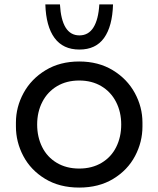

<svg xmlns="http://www.w3.org/2000/svg" viewBox="-20 -830 716 868"><path d="M52 -258V-276Q52 -346 86.5 -409.5Q121 -473 186 -512.5Q251 -552 338 -552Q425 -552 490 -512.5Q555 -473 589.5 -409.5Q624 -346 624 -276V-258Q624 -188 590.5 -124.5Q557 -61 492 -21.5Q427 18 338 18Q249 18 184 -21.5Q119 -61 85.5 -124.5Q52 -188 52 -258ZM528 -267Q528 -324 504.5 -369.5Q481 -415 438 -440.5Q395 -466 338 -466Q281 -466 238 -440.5Q195 -415 171.5 -369.5Q148 -324 148 -267Q148 -211 170.5 -165.5Q193 -120 236.5 -94Q280 -68 338 -68Q396 -68 439.5 -94Q483 -120 505.5 -165.5Q528 -211 528 -267ZM185 -810H251Q259 -670 339 -670Q380 -670 402.5 -706Q425 -742 429 -810H491Q488 -711 450.5 -658.5Q413 -606 339 -606Q265 -606 226.5 -658.5Q188 -711 185 -810Z"/></svg>

Font: Sora-SIA
Style: Regular
Weight: 400
Designer: Jonathan Barnbrook, Julián Moncada
Foundry: Barnbrook Fonts
Version: Version 2.000